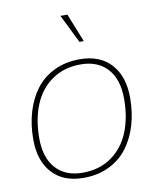

<svg xmlns="http://www.w3.org/2000/svg" viewBox="-84 -800 708 875"><g transform="rotate(-10 270.0 -363.0)"><path d="M232.9 -14.2Q309.6 -14.2 365.2 -53Q420.9 -91.8 448.5 -158.9Q476.1 -226.1 476.1 -314Q476.1 -402.8 431.9 -452.4Q387.7 -502 307.1 -502Q230.5 -502 174.8 -463.1Q119.1 -424.3 91.6 -357.2Q64 -290 64 -202.1Q64 -113.3 108.2 -63.7Q152.3 -14.2 232.9 -14.2ZM232.9 9.8Q139.2 9.8 87.6 -46.9Q36.1 -103.5 36.1 -202.1Q36.1 -270.5 53.5 -328.9Q70.8 -387.2 104 -431.4Q137.2 -475.6 189.5 -500.7Q241.7 -525.9 307.1 -525.9Q400.9 -525.9 452.4 -469.2Q503.9 -412.6 503.9 -314Q503.9 -245.6 486.6 -187.3Q469.2 -128.9 436 -84.7Q402.8 -40.5 350.6 -15.4Q298.3 9.8 232.9 9.8ZM340.8 -604H320.8L255.9 -735.8H288.1Z"/></g></svg>

Font: Creato Display Thin
Style: Italic
Weight: 265
Italic angle: -10°
Version: Version 1.000